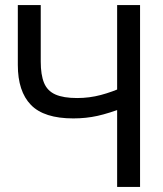

<svg xmlns="http://www.w3.org/2000/svg" viewBox="-20 -734 640 754"><path d="M440 0V-342L471 -313Q408 -289 363 -279Q318 -269 268 -269Q153 -269 101.5 -322Q50 -375 50 -479V-714H140V-492Q140 -440 153 -408.5Q166 -377 197.5 -363Q229 -349 283 -349Q331 -349 376 -361Q421 -373 465 -393L440 -339V-714H530V0Z"/></svg>

Font: Noto Sans Mono
Style: Regular
Weight: 400
Designer: Monotype Design Team
Foundry: Monotype Imaging Inc.
Version: Version 2.014